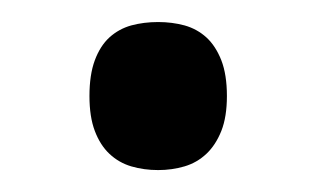

<svg xmlns="http://www.w3.org/2000/svg" viewBox="-20 -444 290 176"><path d="M62 -356Q62 -375.5 66.9 -388.7Q71.8 -401.9 80.3 -409.7Q88.9 -417.5 100.3 -420.7Q111.8 -423.8 125 -423.8Q137.7 -423.8 149.2 -420.7Q160.6 -417.5 169.2 -409.7Q177.7 -401.9 182.9 -388.7Q188 -375.5 188 -356Q188 -336.9 182.9 -324Q177.7 -311 169.2 -303Q160.6 -294.9 149.2 -291.5Q137.7 -288.1 125 -288.1Q111.8 -288.1 100.3 -291.5Q88.9 -294.9 80.3 -303Q71.8 -311 66.9 -324Q62 -336.9 62 -356Z"/></svg>

Font: Gandom FD
Style: FD
Weight: 400
Foundry: DejaVu fonts team - Redesigned by Saber Rastikerdar - Based on Samim Font
Version: Version 0.6